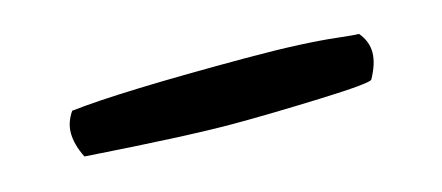

<svg xmlns="http://www.w3.org/2000/svg" viewBox="-26 -20 812 353"><g transform="rotate(-15 380.0 156.5)"><path d="M96 151Q96 131 109 112Q202 101 443 101Q500 101 542.5 103Q585 105 615 108.5Q645 112 655 112Q670 130 670 151Q670 172 655 199Q651 205 554 208.5Q457 212 389 212Q301 212 109 199Q96 173 96 151Z"/></g></svg>

Font: Gorditas
Style: Bold
Weight: 700
Designer: Gustavo Dipre (gbrenda1987@gmail.com)
Foundry: Gustavo Dipre (gbrenda1987@gmail.com)
Version: Version 001.001